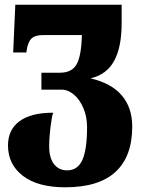

<svg xmlns="http://www.w3.org/2000/svg" viewBox="-20 -556 614 816"><path d="M14 62Q14 -5 63 -41Q112 -77 206 -77Q200 -61 194.5 -15Q189 31 189 66Q189 115 209.5 141.5Q230 168 265 168Q310 168 330 124Q350 80 350 -16Q350 -60 334.5 -96.5Q319 -133 294 -154Q269 -175 242 -175H156V-247H235Q286 -247 306 -283.5Q326 -320 328 -407H164Q128 -407 113 -391.5Q98 -376 93 -340L92 -333H36L45 -536H497V-458Q497 -355 465 -297Q433 -239 365 -223Q454 -202 498 -150Q542 -98 542 -18Q542 109 471 174.5Q400 240 257 240Q141 240 77.5 191.5Q14 143 14 62Z"/></svg>

Font: Noto Serif Georgian Black
Style: Regular
Weight: 900
Designer: Monotype Design team
Foundry: Monotype Imaging Inc.
Version: Version 1.000